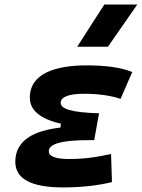

<svg xmlns="http://www.w3.org/2000/svg" viewBox="-20 -815 626 845"><path d="M258.3 9.8C343.3 9.8 416 0.5 472.7 -13.7L468.8 -137.2C422.9 -127.9 368.7 -115.2 284.2 -115.2C224.6 -115.2 194.8 -126.5 194.8 -149.4C194.8 -182.1 252.4 -198.2 369.1 -198.2H394.5L416 -316.4C297.9 -319.8 247.1 -335 247.1 -362.3C247.1 -389.6 285.6 -402.3 349.6 -402.3C412.6 -402.3 465.3 -395 510.7 -379.9L562 -498C512.7 -518.1 446.3 -527.3 360.8 -527.3C228.5 -527.3 111.3 -493.7 111.3 -385.3C111.3 -329.6 157.2 -291.5 248.5 -270.5L245.6 -253.4C134.3 -240.7 47.4 -200.7 47.4 -103C47.4 -27.3 117.7 9.8 258.3 9.8ZM319.8 -609.4H455.1L584 -794.9H439Z"/></svg>

Font: Cascadia Code
Style: Bold Italic
Weight: 700
Italic angle: -10°
Monospace: yes
Designer: Aaron Bell
Foundry: Saja Typeworks
Version: Version 2404.023